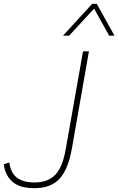

<svg xmlns="http://www.w3.org/2000/svg" viewBox="-53 -979 620 1006"><path d="M126 7Q50 7 11.5 -27.5Q-27 -62 -33 -118L-4 -128Q3 -72 36.5 -47.5Q70 -23 128 -23Q199 -23 237.5 -64Q276 -105 292 -201L382 -710H413L324 -203Q305 -93 259.5 -43Q214 7 126 7ZM547 -792H519L440 -934L309 -792H277L430 -959H454Z"/></svg>

Font: Livvic Thin
Style: Italic
Weight: 250
Italic angle: -10°
Designer: Jacques Le Bailly, Baron von Fonthausen
Version: Version 1.001; ttfautohint (v1.8.2)